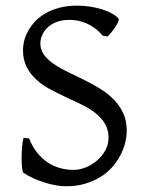

<svg xmlns="http://www.w3.org/2000/svg" viewBox="-20 -650 516 685"><path d="M432.1 -184.1Q432.1 -162.1 426.3 -139.2Q420.4 -116.2 408.4 -94Q396.5 -71.8 378.7 -52Q360.8 -32.2 336.7 -17.6Q312.5 -2.9 282 5.9Q251.5 14.6 214.8 14.6Q198.7 14.6 179.7 11.2Q160.6 7.8 140.6 1.7Q120.6 -4.4 100.8 -13.2Q81.1 -22 64 -33.2Q60.5 -35.2 58.8 -49.8Q57.1 -64.5 57.1 -84Q57.1 -104 58.6 -124.5Q60.1 -145 64 -158.2L84 -155.8Q95.2 -127 112.1 -106Q128.9 -85 149.4 -71Q169.9 -57.1 193.6 -50.5Q217.3 -43.9 242.2 -43.9Q264.2 -43.9 286.4 -53Q308.6 -62 326.7 -77.6Q344.7 -93.3 356 -114Q367.2 -134.8 367.2 -158.2Q367.2 -188 354 -209.5Q340.8 -231 319.3 -247.6Q297.9 -264.2 270.5 -277.3Q243.2 -290.5 214.6 -303.7Q186 -316.9 158.7 -331.5Q131.3 -346.2 109.9 -365.7Q88.4 -385.3 75.2 -410.9Q62 -436.5 62 -472.2Q62 -487.3 66.4 -504.9Q70.8 -522.5 80.6 -540Q90.3 -557.6 105.7 -574Q121.1 -590.3 142.8 -602.8Q164.6 -615.2 192.9 -622.6Q221.2 -629.9 256.8 -629.9Q278.8 -629.9 301 -626.5Q323.2 -623 342.5 -617.2Q361.8 -611.3 377.4 -603Q393.1 -594.7 401.9 -585Q405.3 -582 402.1 -573.5Q398.9 -564.9 392.3 -554.9Q385.7 -544.9 377.7 -535.2Q369.6 -525.4 363.8 -520L346.2 -522.9Q332.5 -539.1 317.6 -549.8Q302.7 -560.5 287.4 -567.1Q272 -573.7 256.8 -576.4Q241.7 -579.1 228 -579.1Q200.7 -579.1 181.2 -571.3Q161.6 -563.5 148.9 -551Q136.2 -538.6 130.1 -523.7Q124 -508.8 124 -495.1Q124 -472.2 137.2 -454.3Q150.4 -436.5 172.1 -421.6Q193.8 -406.7 221.4 -393.6Q249 -380.4 278.1 -366Q307.1 -351.6 334.7 -335Q362.3 -318.4 384 -296.9Q405.8 -275.4 418.9 -247.8Q432.1 -220.2 432.1 -184.1Z"/></svg>

Font: Gentium
Style: Regular
Weight: 400
Designer: J. Victor Gaultney
Version: Version 1.03; 2011; OFL 1.1 release